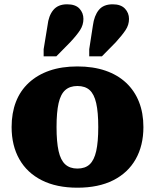

<svg xmlns="http://www.w3.org/2000/svg" viewBox="-20 -861 721 893"><path d="M647 -270Q647 -184 611 -120.5Q575 -57 506.5 -22.5Q438 12 340 12Q243 12 174.5 -22.5Q106 -57 70 -120.5Q34 -184 34 -270Q34 -335 54 -387Q74 -439 114 -476Q154 -513 210.5 -532.5Q267 -552 340 -552Q413 -552 470 -532.5Q527 -513 566.5 -476Q606 -439 626.5 -387Q647 -335 647 -270ZM243 -270Q243 -201 252.5 -158.5Q262 -116 283.5 -96.5Q305 -77 340 -77Q376 -77 397 -96.5Q418 -116 427.5 -158.5Q437 -201 437 -270Q437 -339 427.5 -381Q418 -423 397 -442Q376 -461 340 -461Q305 -461 283.5 -442Q262 -423 252.5 -381Q243 -339 243 -270ZM201 -742Q206 -788 228 -814.5Q250 -841 292 -841Q331 -841 349.5 -821Q368 -801 368 -773Q368 -745 352.5 -721Q337 -697 306 -664L242 -599H183V-632ZM412 -742Q418 -788 439.5 -814.5Q461 -841 504 -841Q542 -841 561 -821Q580 -801 580 -773Q580 -745 564 -721Q548 -697 518 -664L454 -599H395V-632Z"/></svg>

Font: Roboto Serif ExtraBold
Style: Regular
Weight: 800
Designer: Greg Gazdowicz
Foundry: Commercial Type
Version: Version 1.008